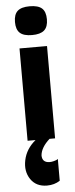

<svg xmlns="http://www.w3.org/2000/svg" viewBox="-64 -754 402 1036"><g transform="rotate(-5 137.5 -236.0)"><path d="M183 0Q136 42 132 85Q132 124 172 125Q183 125 194.5 122Q206 119 212 116L218 112V230Q188 250 148 250Q89 250 59.5 206.5Q30 163 42.5 103Q55 43 107 0H64V-500H213V0ZM138 -722Q184 -722 204.5 -703.5Q225 -685 225 -644Q225 -603 204 -584.5Q183 -566 138 -566Q93 -566 72.5 -584.5Q52 -603 52 -644Q52 -685 72.5 -703.5Q93 -722 138 -722Z"/></g></svg>

Font: Fivo Sans Modern
Style: Regular
Weight: 700
Designer: Alexander Slobzheninov
Foundry: Alexander Slobzheninov
Version: 1.0